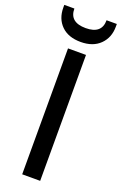

<svg xmlns="http://www.w3.org/2000/svg" viewBox="-195 -955 636 1003"><g transform="rotate(20 123.0 -453.5)"><path d="M73 0V-700H173V0ZM123 -754Q54 -754 15.5 -792Q-23 -830 -23 -892V-907H33Q33 -831 123 -831Q212 -831 212 -907H269V-892Q269 -831 230 -792.5Q191 -754 123 -754Z"/></g></svg>

Font: AWOL-DM Medium
Style: Regular
Weight: 500
Designer: Colophon Foundry, Jonny Pinhorn, Mikhail Sharanda
Foundry: Colophon Foundry
Version: Version 1.000;Glyphs 3.2.3 (3260)